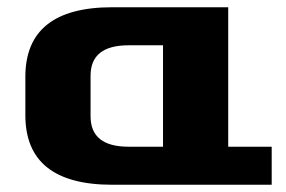

<svg xmlns="http://www.w3.org/2000/svg" viewBox="-20 -510 790 530"><path d="M50 -192V-298Q50 -490 290 -490H610V-105H730V0H290Q50 0 50 -192ZM230 -189Q230 -105 335 -105H430V-385H335Q230 -385 230 -301Z"/></svg>

Font: Xolonium
Style: Bold
Weight: 700
Designer: Severin Meyer
Version: Version 4.2